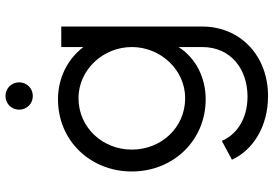

<svg xmlns="http://www.w3.org/2000/svg" viewBox="-169 -611 1000 702"><g transform="rotate(-90 331.0 -260.0)"><path d="M331 220C479 220 585 118 585 -21V-536H510V-455C467 -512 398 -548 319 -548C167 -548 55 -429 55 -278C55 -127 168 -8 319 -8C398 -8 470 -44 510 -107V-21C510 87 426 145 329 145C244 145 188 102 167 51L98 88C134 166 220 220 331 220ZM135 -278C135 -385 216 -473 323 -473C426 -473 510 -384 510 -278C510 -172 426 -83 323 -83C215 -83 135 -171 135 -278ZM281 -690C281 -662 303 -640 331 -640C359 -640 381 -662 381 -690C381 -718 359 -740 331 -740C303 -740 281 -718 281 -690Z"/></g></svg>

Font: Mluvka
Style: Regular
Weight: 400
Designer: Modified by Jiří Krblich, Original typeface by Gumpita Rahayu
Foundry: Gumpita Rahayu & Jiří Krblich
Version: Version 2.000;Glyphs 3.1.1 (3134)